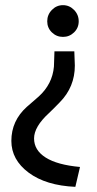

<svg xmlns="http://www.w3.org/2000/svg" viewBox="-20 -534 374 744"><path d="M290 113 272 190Q158 185 91 135Q24 85 24 12Q24 -66 84 -120Q107 -140 130 -160Q183 -208 189 -276L191 -335H268Q270 -293 270 -280Q270 -197 212 -138Q191 -116 170 -96Q112 -43 112 2.5Q112 48 157 76.5Q202 105 290 113ZM267 -408.5Q249 -391 224 -391Q199 -391 181 -408.5Q163 -426 163 -451.5Q163 -477 181 -495.5Q199 -514 224 -514Q249 -514 267 -495.5Q285 -477 285 -451.5Q285 -426 267 -408.5Z"/></svg>

Font: Rambla
Style: Regular
Weight: 400
Designer: Martin Sommaruga
Foundry: Martin Sommaruga
Version: Version 1.001